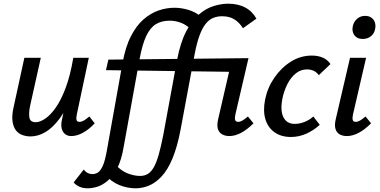

<svg xmlns="http://www.w3.org/2000/svg" viewBox="-20 -731 2057 1040"><path d="M145 8Q124 8 103 1Q82 -6 67.5 -23.5Q53 -41 48 -72.5Q43 -104 54 -152L112 -418H201L144 -162Q135 -122 139 -95.5Q143 -69 173 -69Q196 -69 224.5 -88Q253 -107 282 -148Q311 -189 336 -256Q361 -323 377 -418H428Q405 -303 373 -221.5Q341 -140 303.5 -89.5Q266 -39 226 -15.5Q186 8 145 8ZM366 6Q347 6 333.5 -4Q320 -14 314.5 -34Q309 -54 316 -85L388 -418H461L396 -111Q392 -92 394.5 -81.5Q397 -71 411 -71Q422 -71 434 -78Q446 -85 464 -100L493 -63Q460 -28 427.5 -11Q395 6 366 6Z M715 289Q670 289 626.5 271.5Q583 254 549 215L608 163Q637 195 672 208.5Q707 222 739 222Q762 222 780 211.5Q798 201 812.5 176Q827 151 839.5 107.5Q852 64 865 -3L940 -411Q958 -503 989 -562Q1020 -621 1058.5 -653.5Q1097 -686 1138 -698.5Q1179 -711 1216 -711Q1268 -711 1307 -691Q1346 -671 1369 -630L1296 -578Q1276 -610 1249 -626.5Q1222 -643 1183 -643Q1158 -643 1136 -634.5Q1114 -626 1095 -603Q1076 -580 1061 -539.5Q1046 -499 1034 -436L958 -28Q940 66 914 128Q888 190 855 225Q822 260 786.5 274.5Q751 289 715 289ZM456 289Q429 289 409.5 280Q390 271 379 257L434 187Q442 199 454 205.5Q466 212 482 212Q496 212 509.5 204Q523 196 535.5 170Q548 144 558 89L643 -386Q659 -476 689 -534.5Q719 -593 758 -626.5Q797 -660 839.5 -674.5Q882 -689 925 -689Q962 -689 1000.5 -677.5Q1039 -666 1067 -642L1009 -577Q985 -599 956.5 -609Q928 -619 899 -619Q856 -619 825 -600.5Q794 -582 772.5 -537Q751 -492 736 -411L650 64Q638 137 614 181.5Q590 226 561.5 249.5Q533 273 505.5 281Q478 289 456 289ZM1301 -341 554 -351 567 -408 1326 -416ZM1222 6Q1200 6 1183 -3.5Q1166 -13 1160 -33.5Q1154 -54 1162 -87L1231 -386L1326 -416L1255 -111Q1251 -93 1253.5 -82Q1256 -71 1271 -71Q1281 -71 1293 -78Q1305 -85 1323 -100L1353 -63Q1319 -29 1286 -11.5Q1253 6 1222 6Z M1556 11Q1503 11 1467 -14.5Q1431 -40 1417.5 -85.5Q1404 -131 1416 -192Q1429 -256 1466 -310Q1503 -364 1555.5 -397Q1608 -430 1669 -430Q1702 -430 1728 -419Q1754 -408 1770 -384L1707 -324Q1694 -341 1678 -348Q1662 -355 1643 -355Q1608 -355 1581 -332.5Q1554 -310 1536 -274Q1518 -238 1510 -198Q1497 -133 1515 -96.5Q1533 -60 1576 -60Q1605 -60 1632 -71.5Q1659 -83 1677 -100L1712 -55Q1681 -26 1640.5 -7.5Q1600 11 1556 11Z M1859 6Q1836 6 1819.5 -3.5Q1803 -13 1797 -33.5Q1791 -54 1799 -87L1876 -418H1963L1892 -111Q1888 -93 1890.5 -82Q1893 -71 1907 -71Q1918 -71 1930 -78Q1942 -85 1960 -100L1990 -63Q1956 -29 1923 -11.5Q1890 6 1859 6ZM1945 -520Q1925 -520 1911.5 -529Q1898 -538 1892.5 -554Q1887 -570 1891 -589Q1896 -613 1914 -629Q1932 -645 1958 -645Q1978 -645 1991.5 -635.5Q2005 -626 2010.5 -610Q2016 -594 2012 -574Q2007 -549 1989 -534.5Q1971 -520 1945 -520Z"/></svg>

Font: Ysabeau SemiBold
Style: Italic
Weight: 600
Italic angle: -12°
Designer: Christian Thalmann (Catharsis Fonts)
Version: Version 2.002